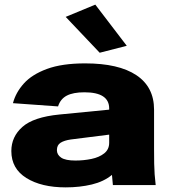

<svg xmlns="http://www.w3.org/2000/svg" viewBox="-20 -800 733 830"><path d="M264 10Q159 10 94 -30.5Q29 -71 29 -147Q29 -209 77 -251.5Q125 -294 237 -305L452 -326V-331Q452 -401 345 -401Q296 -401 268.5 -386.5Q241 -372 231 -340L36 -354Q48 -400 83 -439Q118 -478 183 -502Q248 -526 348 -526Q493 -526 569.5 -475Q646 -424 646 -326V-155Q646 -118 646.5 -93Q647 -68 648.5 -46.5Q650 -25 653 0H468L464 -44Q429 -15 377 -2.5Q325 10 264 10ZM226 -151Q226 -131 244.5 -118.5Q263 -106 306 -106Q342 -106 375.5 -113Q409 -120 430.5 -137Q452 -154 452 -183V-218L286 -197Q258 -193 242 -183Q226 -173 226 -151ZM411 -572 264 -727 392 -780 528 -602Z"/></svg>

Font: Special Gothic Expanded One
Style: Regular
Weight: 400
Designer: Alistair McCready
Foundry: Monolith
Version: Version 1.010; ttfautohint (v1.8.4.7-5d5b)